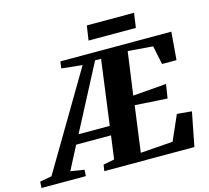

<svg xmlns="http://www.w3.org/2000/svg" viewBox="-226 -1067 1321 1215"><g transform="rotate(-15 434.0 -460.0)"><path d="M-101 0 -98 -41 -20.5 -55.5 352 -684 216 -698.5 222 -743H949L934 -560.5H839.5L814 -683L650.5 -696L611.5 -414.5L831 -432L816.5 -340.5L604.5 -353.5L564 -52.5L776.5 -68L848 -231L944.5 -222.5L901 0H311L317 -41L390 -55.5L410.5 -208H182L103 -55.5L192.5 -41L190 0ZM214 -268H418.5L475 -692L436 -692.5ZM442.5 -919.5H752L738.5 -824H428.5Z"/></g></svg>

Font: Merriweather 60pt Black
Style: Italic
Weight: 900
Italic angle: -7.8°
Version: Version 2.101